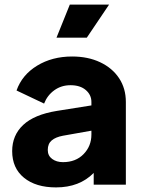

<svg xmlns="http://www.w3.org/2000/svg" viewBox="-20 -804 623 836"><path d="M224 12Q326 12 388 -51V0H528V-360Q528 -419 498.5 -463.5Q469 -508 416 -533Q363 -558 294 -558Q207 -558 141.5 -518Q76 -478 52 -410L172 -353Q186 -389 216.5 -411Q247 -433 287 -433Q329 -433 353.5 -412Q378 -391 378 -360V-345L227 -321Q129 -305 81 -260Q33 -215 33 -146Q33 -72 84.5 -30Q136 12 224 12ZM188 -151Q188 -178 205 -192.5Q222 -207 254 -213L378 -235V-218Q378 -168 344 -133Q310 -98 254 -98Q226 -98 207 -112Q188 -126 188 -151ZM226 -640H358L455 -784H284Z"/></svg>

Font: Plus Jakarta Sans ExtraBold
Style: Regular
Weight: 800
Designer: Gumpita Rahayu
Foundry: Tokotype
Version: Version 2.004; ttfautohint (v1.8.3)